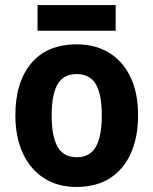

<svg xmlns="http://www.w3.org/2000/svg" viewBox="-20 -732 609 762"><path d="M528 -274Q528 -189 500 -125Q472 -61 417.5 -25.5Q363 10 283 10Q209 10 154.5 -25Q100 -60 70.5 -124Q41 -188 41 -274Q41 -406 104 -481Q167 -556 286 -556Q357 -556 411.5 -523.5Q466 -491 497 -428Q528 -365 528 -274ZM185 -274Q185 -191 208.5 -149.5Q232 -108 285 -108Q337 -108 360.5 -149.5Q384 -191 384 -274Q384 -357 360.5 -397.5Q337 -438 284 -438Q232 -438 208.5 -397.5Q185 -357 185 -274ZM439 -712V-610H129V-712Z"/></svg>

Font: Noto Sans Gujarati UI SemiCondensed
Style: Bold
Weight: 700
Width: 4
Designer: Jelle Bosma - Monotype Design Team, Universal Thirst
Foundry: Monotype Imaging Inc.
Version: Version 2.106; ttfautohint (v1.8.4.7-5d5b)